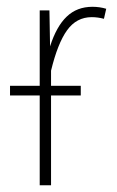

<svg xmlns="http://www.w3.org/2000/svg" viewBox="-20 -551 348 571"><path d="M254.9 -530.8Q276.4 -530.8 295.9 -524.9L289.1 -495.1Q270.5 -500 252.9 -500Q207.5 -500 179.4 -460.9Q151.4 -421.9 131.8 -340.8V-295.9H220.2V-267.1H131.8V0H98.1V-267.1H9.8V-295.9H98.1V-520H127L128.9 -413.1Q147.9 -472.7 178.5 -501.7Q209 -530.8 254.9 -530.8Z"/></svg>

Font: Fira Sans Compressed UltraLight
Style: Regular
Weight: 200
Width: 1
Designer: Carrois Corporate & Edenspiekermann AG
Foundry: Carrois Corporate GbR & Edenspiekermann AG
Version: Version 4.203;PS 004.203;hotconv 1.0.88;makeotf.lib2.5.64775